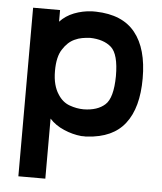

<svg xmlns="http://www.w3.org/2000/svg" viewBox="-54 -605 718 852"><g transform="rotate(5 305.5 -179.0)"><path d="M338.9 -557.6Q458 -554.7 514.6 -483.4Q571.3 -413.1 571.3 -280.3Q571.3 -149.4 516.6 -79.1Q462.9 -8.8 347.7 -2Q342.8 -1 335 -2Q328.1 -2 322.3 -2Q282.2 -5.9 244.1 -22.5Q205.1 -39.1 179.7 -67.4Q179.7 22.5 179.7 200.2Q139.6 200.2 59.6 200.2Q59.6 -50.8 59.6 -550.8Q99.6 -550.8 179.7 -550.8Q179.7 -538.1 179.7 -538.1Q179.7 -538.1 179.7 -499Q205.1 -526.4 242.2 -541Q280.3 -555.7 321.3 -557.6Q325.2 -557.6 330.1 -557.6Q335 -557.6 338.9 -557.6ZM322.3 -121.1Q383.8 -122.1 417 -152.3Q451.2 -182.6 452.1 -280.3Q452.1 -377.9 418 -408.2Q383.8 -438.5 322.3 -439.5Q305.7 -438.5 288.1 -435.5Q271.5 -432.6 254.9 -424.8Q224.6 -411.1 203.1 -377Q180.7 -343.8 180.7 -280.3Q180.7 -246.1 187.5 -220.7Q194.3 -195.3 206.1 -177.7Q226.6 -144.5 258.8 -132.8Q291 -121.1 322.3 -121.1Z"/></g></svg>

Font: Seiden_Sans_Regular
Style: Regular
Weight: 400
Designer: Kevin Beronilla
Version: Version 1.0